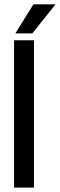

<svg xmlns="http://www.w3.org/2000/svg" viewBox="-20 -852 272 872"><path d="M134.2 0H43.9V-669H134.2ZM49.7 -700.4 131.7 -832.3H232.2L126.8 -700.4Z"/></svg>

Font: Teko Variable Light
Style: Regular
Weight: 300
Designer: Manushi Parikh, Jonny Pinhorn
Foundry: Indian Type Foundry
Version: Version 3.000